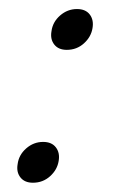

<svg xmlns="http://www.w3.org/2000/svg" viewBox="-20 -386 258 414"><path d="M51 8Q33 8 24 -3.5Q15 -15 18 -32Q20.5 -52 36.5 -66Q52.5 -80 73 -80Q91.5 -80 100.5 -68.2Q109.5 -56.5 106.5 -39Q103.5 -20 88 -6Q72.5 8 51 8ZM124 -278.5Q106 -278.5 97 -290Q88 -301.5 91 -318.5Q93.5 -338.5 109.5 -352.5Q125.5 -366.5 146 -366.5Q164.5 -366.5 173.5 -354.8Q182.5 -343 179.5 -325.5Q176.5 -306.5 161 -292.5Q145.5 -278.5 124 -278.5Z"/></svg>

Font: Fraunces 144pt S050 Light
Style: Italic
Weight: 300
Italic angle: -16°
Version: Version 1.000; ttfautohint (v1.8.3)